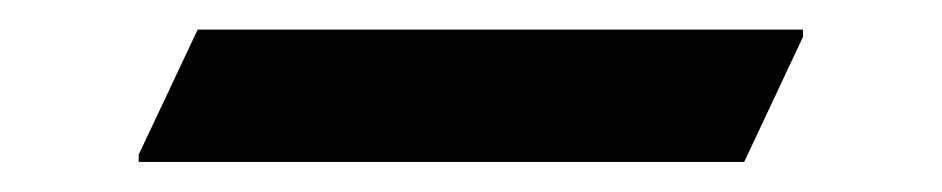

<svg xmlns="http://www.w3.org/2000/svg" viewBox="-20 -433 633 129"><path d="M73.2 -324.2V-329.1L112.8 -413.1H519.5V-408.2L480 -324.2Z"/></svg>

Font: Nova Oval
Style: Book
Weight: 400
Version: Version 2.000